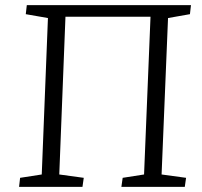

<svg xmlns="http://www.w3.org/2000/svg" viewBox="-20 -725 782 745"><path d="M54 0 58 -35 142 -48 166 -655 80 -670 84 -705H721L717 -670L632 -655L607 -48L702 -35L697 0H451L456 -35L539 -48L564 -660H234L210 -48L305 -35L300 0Z"/></svg>

Font: Literata 24pt Light
Style: Italic
Weight: 300
Italic angle: -2°
Designer: Latin by Veronika Burian and Jose Scaglione. Greek by Irene Vlachou. Cyrillic by Vera Evstafieva
Foundry: TypeTogether
Version: Version 3.103;gftools[0.9.29]